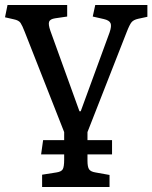

<svg xmlns="http://www.w3.org/2000/svg" viewBox="-25 -527 608 766"><path d="M143 219V170L200 161Q220 158 225.5 148Q231 138 231 110V89H139L147 32H231V0L74 -399Q64 -425 57 -435.5Q50 -446 30 -450L-5 -458L5 -507H243V-461L195 -454Q175 -451 171 -440.5Q167 -430 176 -404L292 -83H297L412 -397Q421 -423 416 -434.5Q411 -446 389 -451L345 -461L355 -507H563V-460L526 -452Q508 -448 500 -438.5Q492 -429 480 -398L324 0V32H422V89H324V114Q324 139 330.5 148.5Q337 158 356 161L412 171V219Z"/></svg>

Font: Text Regular
Style: Regular
Weight: 400
Designer: Latin by Veronika Burian and Jose Scaglione. Greek by Irene Vlachou. Cyrillic by Vera Evstafieva.
Foundry: TypeTogether
Version: Version 3.002